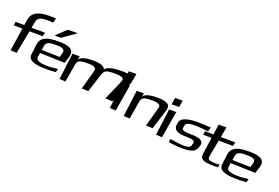

<svg xmlns="http://www.w3.org/2000/svg" viewBox="-65 -1825 4280 2943"><g transform="rotate(30 2075.0 -353.5)"><path d="M252 -649C293 -657 331 -663 365 -665L372 -742C330 -738 290 -732 251 -724C86 -691 -6 -628 -2 -496L0 -411L-140 -387L-136 -327L2 -349L12 29L112 16L117 -368L329 -404L334 -469L117 -431L118 -525C119 -603 158 -631 252 -649Z M581 -457C401 -425 304 -370 311 -243L320 -74C324 6 407 35 572 14C637 6 706 -8 778 -27L785 -86C708 -62 643 -47 589 -40C494 -28 425 -33 424 -97L423 -161L825 -219L839 -325C856 -464 764 -488 581 -457ZM572 -390C669 -407 728 -405 722 -335L715 -259L422 -215L421 -287C420 -354 480 -375 572 -390ZM774 -714 613 -682 483 -505 584 -523Z M1649 -549C1543 -531 1425 -493 1396 -432C1374 -477 1306 -489 1194 -470C1060 -447 988 -409 976 -359V-421L860 -401L881 34L979 22L977 -283C977 -314 988 -337 1010 -352C1033 -367 1079 -380 1149 -392C1238 -407 1286 -397 1280 -331L1249 -11L1356 -25L1401 -350C1405 -382 1419 -406 1441 -422C1464 -438 1513 -453 1589 -465C1622 -471 1650 -473 1671 -471C1719 -468 1732 -446 1721 -400L1639 -60L1755 -74L1855 -428C1890 -550 1821 -579 1649 -549Z M1865 -511 1864 -622 1741 -598 1746 -489ZM1869 22 1866 -421 1750 -401 1771 34Z M2324 -469C2194 -446 2124 -409 2112 -359V-421L1996 -401L2017 34L2115 22L2113 -284C2113 -314 2124 -337 2147 -353C2170 -368 2216 -382 2285 -393C2316 -398 2341 -400 2360 -399C2406 -396 2421 -375 2417 -332L2386 -11L2494 -25L2539 -356C2555 -471 2484 -497 2324 -469Z M2684 -511 2683 -622 2560 -598 2565 -489ZM2688 22 2685 -421 2569 -401 2590 34Z M2976 -166 3042 -175C3108 -185 3152 -182 3148 -139L3145 -96C3144 -75 3131 -60 3107 -51C3083 -41 3048 -34 3002 -28C2966 -23 2902 -20 2813 -19L2816 35C2880 34 2941 29 2999 22C3076 12 3137 -3 3180 -25C3225 -47 3250 -80 3255 -125L3260 -163C3267 -235 3205 -262 3076 -242L3006 -232C2933 -221 2897 -231 2896 -262V-302C2895 -324 2906 -341 2927 -354C2949 -368 2991 -379 3053 -390C3110 -399 3178 -406 3254 -408L3262 -481C3149 -467 3082 -458 3061 -455C2871 -422 2781 -366 2786 -290L2788 -247C2793 -171 2870 -150 2976 -166Z M3464 -95 3467 -368 3696 -406 3701 -471 3468 -431 3469 -602 3344 -579 3349 -410 3213 -387 3217 -327 3351 -349 3359 -85C3362 12 3409 31 3544 14C3585 9 3624 2 3661 -7L3665 -55C3621 -45 3593 -39 3580 -38C3491 -26 3464 -33 3464 -95Z M3956 -457C3776 -425 3679 -370 3686 -243L3695 -74C3699 6 3782 35 3947 14C4012 6 4081 -8 4153 -27L4160 -86C4083 -62 4018 -47 3964 -40C3869 -28 3800 -33 3799 -97L3798 -161L4200 -219L4214 -325C4231 -464 4139 -488 3956 -457ZM3947 -390C4044 -407 4103 -405 4097 -335L4090 -259L3797 -215L3796 -287C3795 -354 3855 -375 3947 -390Z"/></g></svg>

Font: Gamestation Warped
Style: Regular
Weight: 400
Designer: Jonas Hecksher
Foundry: Jonas Hecksher, Playtypeª, e-types AS
Version: Version 1.003